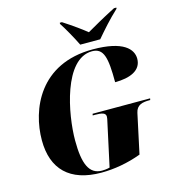

<svg xmlns="http://www.w3.org/2000/svg" viewBox="-133 -1041 1052 1161"><g transform="rotate(-15 393.0 -460.5)"><path d="M434 -771H559C600 -819 647 -873 702 -924L703 -931H688C615 -894 544 -853 504 -830C473 -855 427 -889 362 -931H349L348 -924C370 -892 414 -813 434 -771ZM358 10C438 10 525 -5 608 -36L661 -283C671 -331 708 -338 752 -338H756L758 -348H398L396 -338H411C453 -338 477 -333 477 -309C477 -303 475 -290 470 -270L413 -7C395 -2 375 -1 365 -1C284 -1 254 -73 254 -219C254 -382 316 -714 492 -714C565 -714 579 -651 579 -497C672 -497 745 -526 745 -600C745 -660 691 -724 499 -724C166 -724 60 -464 60 -272C60 -91 161 10 358 10Z"/></g></svg>

Font: Noto Serif Display SemiCondensed Black
Style: Italic
Weight: 900
Width: 4
Italic angle: -12°
Designer: Monotype Design Team
Foundry: Monotype Imaging Inc.
Version: Version 2.009